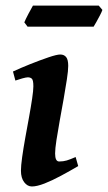

<svg xmlns="http://www.w3.org/2000/svg" viewBox="-20 -654 390 694"><path d="M262.7 -53.7Q231.9 -35.6 200.2 -18.6Q168.5 -1.5 140.9 9.3Q113.3 20 95.2 20Q79.1 20 67.4 4.6Q55.7 -10.7 55.7 -37.1Q55.7 -54.7 60.1 -86.2Q64.5 -117.7 71.3 -155.5Q78.1 -193.4 85 -230.7Q91.8 -268.1 96.2 -297.9Q100.6 -327.6 100.6 -341.8Q100.6 -364.3 95.2 -369.4Q89.8 -374.5 80.6 -374.5Q74.7 -374.5 60.5 -370.6Q46.4 -366.7 35.6 -362.8L26.9 -395.5Q54.2 -408.2 89.6 -422.4Q125 -436.5 155.3 -446.8Q185.5 -457 197.8 -457Q211.4 -457 219 -447.8Q226.6 -438.5 226.6 -416Q226.6 -398.9 221.7 -366.9Q216.8 -335 210 -296.1Q203.1 -257.3 196 -218.5Q189 -179.7 184.1 -147.9Q179.2 -116.2 179.2 -99.1Q179.2 -70.3 193.8 -70.3Q209 -70.3 221.2 -74Q233.4 -77.6 253.4 -86.4ZM350.1 -618.2Q347.7 -610.8 341.3 -598.6Q335 -586.4 328.4 -574.7Q321.8 -563 318.4 -557.6H79.6L67.9 -573.2Q71.8 -583 82.5 -603.5Q93.3 -624 99.1 -633.8H336.9Z"/></svg>

Font: Gentium Plus
Style: Bold Italic
Weight: 700
Italic angle: -8°
Designer: Victor Gaultney, Annie Olsen, Iska Routamaa, Becca Hirsbrunner
Foundry: SIL International
Version: Version 6.101